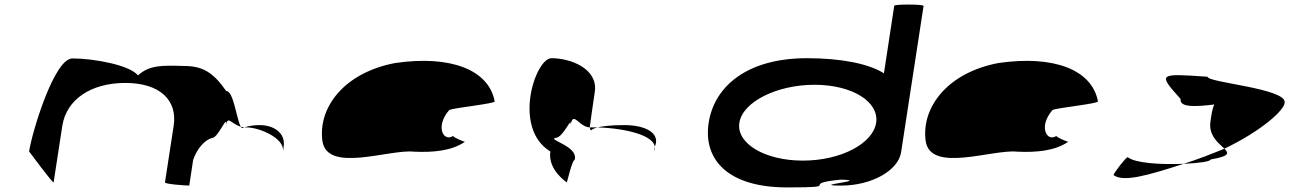

<svg xmlns="http://www.w3.org/2000/svg" viewBox="-20 -810 5627 838"><path d="M107 -149C107 -149 213 -6 214 -14L252 -261C270 -376 377 -448 527 -448C681 -448 755 -370 738 -261L700 -14C699 -6 795 0 806 0L823 -112C841 -164 875 -200 906 -208C933 -208 975 -320 966 -261C973 -309 989 -269 1031 -257C1012 -290 1000 -413 967 -413C911 -494 864 -522 784 -522C684 -525 633 -526 582 -481C547 -526 389 -555 296 -555C216 -555 119 -230 107 -149ZM1031 -257C1033 -254 1035 -252 1037 -251L1046 -254ZM1046 -254H1055C1115 -254 1224 -205 1215 -149L1218 -170C1227 -228 1177 -264 1113 -264C1092 -264 1068 -261 1046 -254Z M1387 -196C1406 -52 1679 -160 1787 -148C1872 -144 1952 -152 2009 -191C2001 -193 1955 -212 1958 -217C1917 -188 1877 -257 1941 -330C1963 -340 2147 -358 2139 -368C2113 -506 1946 -570 1705 -535C1482 -493 1368 -341 1387 -196ZM1958 -217C1958 -217 1958 -218 1958 -218C1958 -218 1958 -217 1958 -217ZM2010 -192 2009 -191C2011 -191 2011 -191 2010 -190Z M2382 -149C2370 -68 2454 -14 2454 -14C2453 -6 2477 -112 2488 -112C2507 -171 2369 -200 2404 -208C2440 -208 2478 -314 2470 -261C2481 -331 2505 -256 2554 -254C2558 -281 2566 -346 2576 -409C2591 -510 2471 -556 2387 -556C2316 -556 2215 -250 2382 -149ZM2554 -254C2555 -246 2558 -242 2560 -241C2559 -237 2558 -246 2588 -254ZM2588 -254C2609 -259 2644 -264 2706 -264C2798 -264 2864 -228 2838 -170L2835 -149C2862 -215 2717 -250 2588 -254Z M3073 -274C3049 -118 3151 8 3416 8C3675 8 3456 -6 3649 -26C3788 -23 3505 0 3651 0C3785 0 3901 -66 3913 -146L4011 -784C4012 -792 3884 -792 3883 -785L3838 -490C3772 -532 3651 -556 3502 -556C3237 -556 3097 -430 3073 -274ZM3207 -274C3221 -366 3372 -440 3535 -440C3699 -440 3818 -366 3804 -274C3790 -184 3651 -109 3484 -109C3318 -109 3193 -184 3207 -274Z M4020 -196C4039 -52 4312 -160 4420 -148C4505 -144 4585 -152 4642 -191C4634 -193 4588 -212 4591 -217C4550 -188 4510 -257 4574 -330C4596 -340 4780 -358 4772 -368C4746 -506 4579 -570 4338 -535C4115 -493 4001 -341 4020 -196ZM4591 -217C4591 -217 4591 -218 4591 -218C4591 -218 4591 -217 4591 -217ZM4643 -192 4642 -191C4644 -191 4644 -191 4643 -190Z M4840 -46C4882 -14 4986 -43 5146 -95C5044 -91 4934 -98 4902 -124C4894 -124 4842 -56 4840 -46ZM5133 -378C5127 -340 5199 -344 5280 -354C5270 -333 5267 -306 5263 -279C5254 -218 5300 -184 5324 -161C5486 -239 5586 -329 5587 -362C5597 -424 5247 -450 5251 -475C5036 -490 5032 -490 5133 -378ZM5146 -95C5213 -98 5263 -105 5264 -114C5345 -128 5345 -140 5324 -161C5265 -137 5207 -114 5146 -95Z"/></svg>

Font: Ampere
Style: SCUltExtIta
Weight: 400
Version: Version 1